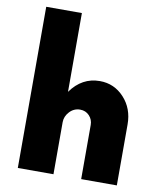

<svg xmlns="http://www.w3.org/2000/svg" viewBox="-91 -908 821 981"><g transform="rotate(10 319.5 -418.0)"><path d="M405 -510Q480 -510 531.2 -454.4Q582.5 -398.8 582.5 -316.2V0H397.5V-281.2Q397.5 -308.8 378.8 -328.8Q360 -348.8 331.2 -348.8Q298.8 -348.8 276.2 -324.4Q253.8 -300 253.8 -270V0H68.8V-836.2H253.8V-427.5Q312.5 -510 405 -510Z"/></g></svg>

Font: Now Alt Black
Style: Regular
Weight: 900
Designer: Alfredo Marco Pradil
Foundry: Alfredo Marco Pradil
Version: Version 1.002;PS 001.002;hotconv 1.0.88;makeotf.lib2.5.64775